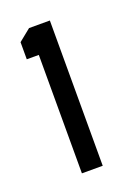

<svg xmlns="http://www.w3.org/2000/svg" viewBox="-75 -737 279 390"><g transform="rotate(-20 64.0 -542.0)"><path d="M36 -385V-641H10V-678L36 -699H81V-385Z"/></g></svg>

Font: Stick No Bills Medium
Style: Regular
Weight: 500
Version: Version 2.000